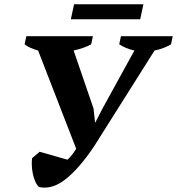

<svg xmlns="http://www.w3.org/2000/svg" viewBox="-20 -869 827 897"><path d="M608 -633Q585 -638 568 -645.5Q551 -653 537 -662L545 -700H787L779 -662Q766 -654 746.5 -646Q727 -638 702 -633L420 -186Q351 -83 287.5 -32.5Q224 18 163 5Q152 -4 144.5 -21.5Q137 -39 133 -59Q129 -79 128.5 -98.5Q128 -118 130 -130L165 -160L295 -123Q306 -132 316 -145Q326 -158 336 -174L158 -633Q140 -638 123.5 -645Q107 -652 95 -662L103 -700H414L406 -662Q390 -653 368.5 -645.5Q347 -638 324 -633L417 -362L424 -298H426L460 -364ZM311 -779 326 -849H650L635 -779Z"/></svg>

Font: PT Serif
Style: Bold Italic
Weight: 700
Italic angle: -12°
Designer: A.Korolkova, O.Umpeleva, V.Yefimov
Foundry: ParaType Ltd
Version: Version 1.000W OFL